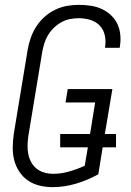

<svg xmlns="http://www.w3.org/2000/svg" viewBox="-20 -763 540 791"><path d="M197 8Q169 8 142.5 1.5Q116 -5 95 -19.5Q74 -34 59.5 -56Q45 -78 38.5 -103.5Q32 -129 32.5 -157Q33 -185 37 -213L94 -558Q98 -582 106.5 -606.5Q115 -631 129 -653Q143 -675 163 -693Q183 -711 206.5 -722.5Q230 -734 255 -738.5Q280 -743 304 -743Q329 -743 353 -739.5Q377 -736 398 -726.5Q419 -717 436 -701.5Q453 -686 463 -665.5Q473 -645 475.5 -620.5Q478 -596 474 -572Q474 -570 473.5 -568.5Q473 -567 473 -566H412Q413 -567 413 -568Q413 -569 413 -570Q417 -595 411.5 -618.5Q406 -642 390.5 -658Q375 -674 352 -681Q329 -688 304 -688Q287 -688 268.5 -684.5Q250 -681 233 -671.5Q216 -662 202 -648.5Q188 -635 178 -618.5Q168 -602 162.5 -584Q157 -566 154 -549L97 -204Q94 -184 93.5 -165Q93 -146 96.5 -128.5Q100 -111 108.5 -95Q117 -79 131 -68Q145 -57 162.5 -52Q180 -47 200 -47Q232 -47 265 -56.5Q298 -66 329 -80L342 -156H228V-211H351L372 -341H250L259 -396H443L412 -211H458V-156H403L385 -45Q340 -20 292 -6Q244 8 197 8Z"/></svg>

Font: Iosevka SS04 Light
Style: Italic
Weight: 300
Italic angle: -9°
Monospace: yes
Designer: Belleve Invis
Foundry: Belleve Invis
Version: Version 19.0.0; ttfautohint (v1.8.4)